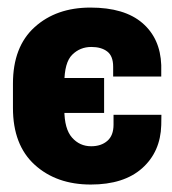

<svg xmlns="http://www.w3.org/2000/svg" viewBox="-20 -478 455 507"><path d="M14.2 -192.9Q14.2 -95.2 71.5 -43Q128.9 9.3 219.7 9.3Q307.1 9.3 355.5 -33.9Q403.8 -77.1 405.8 -147.5L406.2 -174.8H279.8V-148.9Q279.8 -120.1 263.4 -106Q247.1 -91.8 220.7 -91.8Q190.4 -91.8 170.2 -114.7Q149.9 -137.7 149.9 -188.5V-258.3Q149.9 -313 170.7 -333.5Q191.4 -354 221.2 -354Q247.6 -354 263.2 -342Q278.8 -330.1 278.8 -301.8V-275.9H405.8V-306.2Q403.3 -376.5 356 -417.2Q308.6 -458 218.8 -458Q128.4 -458 71.3 -406.2Q14.2 -354.5 14.2 -257.3ZM79.1 -272V-179.7H254.9V-272Z"/></svg>

Font: Roboto Flex Super Cond Bold
Style: Regular
Weight: 700
Width: 3
Designer: Berlow after Robertson
Foundry: Google
Version: Version 3.000